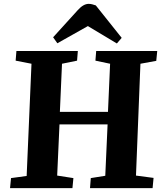

<svg xmlns="http://www.w3.org/2000/svg" viewBox="-20 -974 843 994"><path d="M537 -330H288L276 -65L360 -52L355 0H32L37 -52L118 -63L143 -644L61 -660L65 -710H383L379 -660L301 -644L290 -395H539L550 -644L474 -660L478 -710H794L789 -659L707 -644L684 -65L775 -53L770 0H446L450 -52L525 -64ZM610 -778 585 -749 435 -839 277 -750 255 -781 383 -922Q412 -954 439 -954Q449 -954 458 -951.5Q467 -949 476 -946Z"/></svg>

Font: Literata 36pt
Style: Bold Italic
Weight: 700
Italic angle: -2°
Designer: Latin by Veronika Burian and Jose Scaglione. Greek by Irene Vlachou. Cyrillic by Vera Evstafieva
Foundry: TypeTogether
Version: Version 3.002